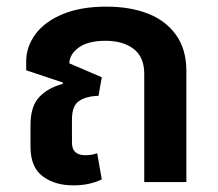

<svg xmlns="http://www.w3.org/2000/svg" viewBox="-20 -549 656 579"><path d="M201 10Q145 10 108.5 -17.5Q72 -45 72 -106V-172Q72 -228 98 -256Q124 -284 169 -296L170 -300L59 -337V-364Q59 -408 87 -446Q115 -484 169.5 -506.5Q224 -529 301 -529Q372 -529 426 -508Q480 -487 511 -443.5Q542 -400 542 -335V0H415V-326Q415 -377 383 -401.5Q351 -426 298 -426Q246 -426 218 -406Q190 -386 189 -358L287 -316L277 -260Q240 -259 218.5 -244.5Q197 -230 197 -189V-119Q197 -81 237 -81Q258 -81 273 -87L287 -8Q250 10 201 10Z"/></svg>

Font: Noto Sans Thai UI SemBd
Style: Regular
Weight: 600
Designer: Monotype Design Team
Foundry: Monotype Imaging Inc.
Version: Version 2.000;GOOG;noto-source:20170915:90ef993387c0